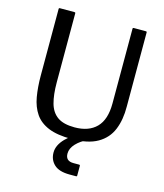

<svg xmlns="http://www.w3.org/2000/svg" viewBox="-132 -799 957 1117"><g transform="rotate(15 347.0 -240.0)"><path d="M527.5 -244V-695Q527.5 -700 532.5 -700H607.5Q612.5 -700 612.5 -695V-249Q613.5 -169 589 -109Q564.5 -49 506.8 -15.8Q449 17.5 350 17.5Q264.5 17.5 211.5 -4.2Q158.5 -26 130.5 -67Q102.5 -108 92.5 -165.5Q82.5 -223 82.5 -294V-695Q82.5 -700 87.5 -700H177.5Q182.5 -700 182.5 -695V-279Q182.5 -204 196.5 -153.8Q210.5 -103.5 246.8 -78Q283 -52.5 350 -52.5Q435 -52.5 481.2 -99.5Q527.5 -146.5 527.5 -244ZM438 155V215Q438 220 433 220H393Q330 220 300 192Q270 164 270 120Q270 75.5 311 33.8Q352 -8 412 -35L443 0Q404 16.5 377 45Q350 73.5 350 105Q350 150 398 150H433Q438 150 438 155Z"/></g></svg>

Font: MFEK Sans
Style: Regular
Weight: 400
Designer: Owen Earl
Foundry: indestructible type*
Version: Version 0.001; ttfautohint (v1.8.4.7-5d5b)